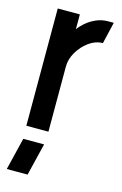

<svg xmlns="http://www.w3.org/2000/svg" viewBox="-118 -608 556 873"><g transform="rotate(15 159.5 -171.0)"><path d="M7 213 44 61H142L105 213ZM42 0V-552H146V-482Q157 -498 176 -514.5Q195 -531 221.5 -543Q248 -555 278 -555Q285 -555 291.5 -555Q298 -555 305 -555L281 -453Q247 -453 216.5 -431Q186 -409 166 -375.5Q146 -342 146 -306V0Z"/></g></svg>

Font: Stick No Bills SemiBold
Style: Regular
Weight: 600
Designer: Kosala Senevirathne, Siva Puranthara, Lasantha Premarathna, Tharique Azeez
Foundry: mooniak
Version: Version 2.000